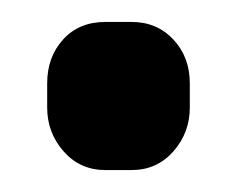

<svg xmlns="http://www.w3.org/2000/svg" viewBox="-20 -407 216 175"><path d="M23 -309V-331Q23 -355 37.5 -371Q52 -387 76 -387H100Q123 -387 138 -371Q153 -355 153 -331V-309Q153 -286 138 -269Q123 -252 100 -252H76Q53 -252 38 -269Q23 -286 23 -309Z"/></svg>

Font: Mitr SemiBold
Style: Regular
Weight: 600
Designer: Thanarat Vachiruckul
Foundry: Cadson Demak
Version: Version 1.003